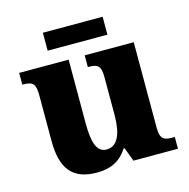

<svg xmlns="http://www.w3.org/2000/svg" viewBox="-103 -790 887 900"><g transform="rotate(-15 340.0 -339.5)"><path d="M183 -602H473V-689H183ZM260 10C330 10 377 -17 408 -67H413L438 0H654V-57H644C607 -57 583 -61 583 -119V-536H345V-479H349C385 -479 408 -474 408 -418V-231C408 -140 385 -83 330 -83C281 -83 267 -140 267 -226V-536H27V-479H31C81 -479 91 -464 91 -407V-188C91 -55 140 10 260 10Z"/></g></svg>

Font: Noto Serif Malayalam ExtraBold
Style: Regular
Weight: 800
Designer: Indian type Foundry, Jelle Bosma, Monotype Design Team
Foundry: Monotype Imaging Inc.
Version: Version 2.104